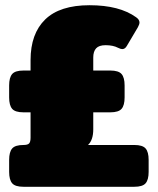

<svg xmlns="http://www.w3.org/2000/svg" viewBox="-20 -715 604 735"><path d="M15 -57V-103Q15 -133 26.5 -146.5Q38 -160 70 -160Q86 -160 91.5 -166Q97 -172 97 -188V-285H70Q38 -285 26.5 -298.5Q15 -312 15 -342V-388Q15 -418 26.5 -431.5Q38 -445 70 -445H97V-485Q97 -586 153 -640.5Q209 -695 323 -695Q437 -695 501 -649Q514 -640 514 -629Q514 -622 508 -611L466 -540Q459 -527 448 -527Q442 -527 432 -532Q413 -542 384 -542Q359 -542 348 -530Q337 -518 337 -495V-445H402Q434 -445 445.5 -431.5Q457 -418 457 -388V-342Q457 -312 445.5 -298.5Q434 -285 402 -285H337V-220Q337 -179 317 -160H494Q526 -160 537.5 -146.5Q549 -133 549 -103V-57Q549 -27 537.5 -13.5Q526 0 494 0H70Q38 0 26.5 -13.5Q15 -27 15 -57Z"/></svg>

Font: Mitr
Style: Bold
Weight: 700
Designer: Thanarat Vachiruckul
Foundry: Cadson Demak
Version: Version 1.002